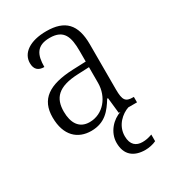

<svg xmlns="http://www.w3.org/2000/svg" viewBox="-188 -645 876 976"><g transform="rotate(-30 250.5 -156.5)"><path d="M185 10C267 10 304 -40 336 -92H341L351 0H361C314 14 265 64 265 127C265 197 307 231 375 231C395 231 421 226 439 217V178C417 186 401 189 382 189C346 189 318 170 318 118C318 54 368 13 407 0H458V-32H454C410 -32 398 -46 398 -111V-375C398 -493 348 -544 239 -544C142 -544 86 -503 86 -445C86 -408 105 -391 140 -391C140 -462 160 -506 237 -506C320 -506 336 -454 336 -372V-310L259 -307C116 -301 48 -254 48 -148C48 -40 107 10 185 10ZM200 -33C139 -33 112 -79 112 -145C112 -224 151 -269 269 -274L336 -277V-185C336 -103 280 -33 200 -33Z"/></g></svg>

Font: Noto Serif Khmer SemiCondensed Light
Style: Regular
Weight: 300
Width: 4
Designer: Danh Hong and the Monotype Design Team
Foundry: Monotype Imaging Inc.
Version: Version 2.004